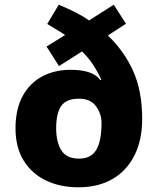

<svg xmlns="http://www.w3.org/2000/svg" viewBox="-20 -787 673 817"><path d="M230 -767Q268 -751 300 -735Q332 -719 359 -700L464 -767L516 -686L439 -636Q509 -569 547 -484Q585 -399 585 -281Q585 -190 551.5 -124.5Q518 -59 457.5 -24.5Q397 10 314 10Q236 10 175.5 -19Q115 -48 80.5 -104Q46 -160 46 -241Q46 -322 76 -377.5Q106 -433 159 -461.5Q212 -490 280 -490Q376 -490 407 -446L411 -448Q396 -481 376.5 -511Q357 -541 329 -568L231 -506L178 -589L257 -638Q241 -649 220.5 -661Q200 -673 181 -685ZM316 -367Q262 -367 240.5 -336Q219 -305 219 -241Q219 -183 241 -147.5Q263 -112 316 -112Q368 -112 390 -150Q412 -188 412 -263Q412 -303 388.5 -335Q365 -367 316 -367Z"/></svg>

Font: Noto Sans Syriac ExtraBold
Style: Regular
Weight: 800
Designer: Patrick Giasson and the Monotype Design Team
Foundry: Monotype Imaging Inc.
Version: Version 3.000; ttfautohint (v1.8.4.7-5d5b)